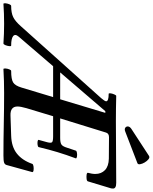

<svg xmlns="http://www.w3.org/2000/svg" viewBox="20 -1002 909 1144"><g transform="rotate(90 475.0 -430.5)"><path d="M-73 4Q-78 4 -77 -7.5Q-76 -19 -71.5 -30.5Q-67 -42 -61 -42Q-20 -42 5 -54Q30 -66 60 -100L488 -578Q496 -588 501.5 -595.5Q507 -603 507 -608Q507 -623 463 -623Q458 -623 459.5 -634Q461 -645 466 -656.5Q471 -668 475 -668Q513 -667 551 -666.5Q589 -666 626 -666Q718 -666 809.5 -667Q901 -668 993 -668Q1027 -668 1027 -649Q1027 -647 1026.5 -644.5Q1026 -642 1026 -638L984 -499Q982 -493 969.5 -491.5Q957 -490 945 -491.5Q933 -493 933 -499Q936 -510 938 -521.5Q940 -533 940 -543Q940 -579 917 -601Q894 -623 849 -624L721 -625Q698 -625 693 -606L609 -334H725Q753 -334 764.5 -341.5Q776 -349 784 -376L801 -427Q802 -432 814 -434Q826 -436 837 -434Q848 -432 847 -427Q836 -397 827 -371Q818 -345 810 -318Q795 -269 780 -206Q778 -201 767 -199.5Q756 -198 746 -199.5Q736 -201 737 -206L751 -257Q757 -280 750.5 -286Q744 -292 716 -292H596L548 -133Q538 -98 538 -80Q538 -36 592 -38L712 -42Q778 -44 818.5 -76Q859 -108 880 -168Q882 -173 894 -175Q906 -177 917.5 -175.5Q929 -174 929 -168L887 -16Q884 -4 872.5 0Q861 4 830 4Q737 4 643.5 2Q550 0 457 0Q421 0 386 1Q351 2 315 4Q311 4 311.5 -7.5Q312 -19 316.5 -30.5Q321 -42 326 -42Q376 -42 395 -54Q414 -66 425 -103L482 -292H298L122 -87Q104 -66 118.5 -54Q133 -42 175 -42Q180 -42 178.5 -30.5Q177 -19 172.5 -7.5Q168 4 162 4Q133 2 103.5 1Q74 0 45 0Q15 0 -14.5 1Q-44 2 -73 4ZM576 -603H566L335 -334H495ZM688 -722Q673 -716 664.5 -722Q656 -728 657 -738.5Q658 -749 671 -758L832 -863Q841 -869 852 -860.5Q863 -852 871.5 -837.5Q880 -823 882 -810Q884 -797 875 -794Z"/></g></svg>

Font: Junicode SmExp
Style: Bold Italic
Weight: 700
Width: 6
Italic angle: -11°
Designer: Peter S. Baker
Version: Version 2.205; ttfautohint (v1.8.4)